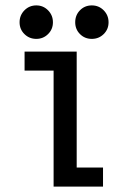

<svg xmlns="http://www.w3.org/2000/svg" viewBox="-20 -691 490 711"><path d="M114.5 -547Q88.5 -547 70.5 -564.8Q52.5 -582.5 52.5 -608.5Q52.5 -634.5 70.5 -652.8Q88.5 -671 114.5 -671Q140 -671 158 -652.8Q176 -634.5 176 -608.5Q176 -582.5 158 -564.8Q140 -547 114.5 -547ZM258.5 -608.5Q258.5 -635 276.2 -653Q294 -671 320 -671Q346 -671 364 -652.8Q382 -634.5 382 -608.5Q382 -582.5 364 -564.8Q346 -547 320 -547Q294 -547 276.2 -564.8Q258.5 -582.5 258.5 -608.5ZM264 -70.5H361.5V0H178.5V-429.5H71V-500H264Z"/></svg>

Font: League Mono Condensed
Style: Regular
Weight: 400
Width: 1
Designer: Tyler Finck
Foundry: The League of Moveable Type / Tyler Finck
Version: Version 2.210